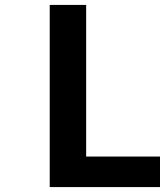

<svg xmlns="http://www.w3.org/2000/svg" viewBox="-20 -760 670 780"><path d="M182 0V-740H330V-124H630V0Z"/></svg>

Font: NotoSansHansBold
Style: Bold
Weight: 700
Designer: Ryoko NISHIZUKA  (kana & ideographs); Paul D. Hunt (Latin, Greek & Cyrillic); Wenlong ZHANG  (bopomofo); Sandoll Communi
Foundry: Adobe Systems Incorporated
Version: Version 1.00;December 8, 2021;FontCreator 13.0.0.2675 64-bit